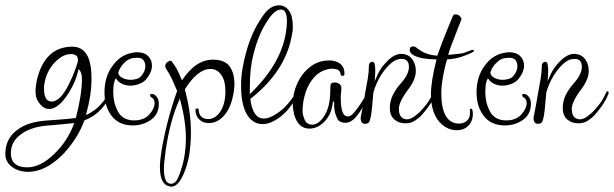

<svg xmlns="http://www.w3.org/2000/svg" viewBox="-100 -469 2315 724"><path d="M7 179Q-30 179 -55 160Q-80 141 -80 112Q-80 48 -25 14Q1 -3 40 -10Q45 -11 52.5 -12Q60 -13 69 -14L111 -17Q136 -19 154 -20.5Q172 -22 186 -24Q209 -113 209 -170Q209 -199 196 -208Q191 -184 182 -162.5Q173 -141 160 -120Q130 -72 101 -61Q92 -58 85 -58Q61 -58 42 -89Q34 -103 34 -126Q34 -135 35.5 -145.5Q37 -156 39 -167Q69 -293 173 -293Q208 -293 226.5 -264Q245 -235 245 -173Q245 -141 240 -108Q235 -75 224 -35Q257 -50 279 -74Q301 -98 317 -132Q319 -137 323 -137Q327 -137 327 -132Q327 -129 326 -128Q288 -40 218 -15Q196 48 143 107Q84 169 27 177Q22 178 17 178.5Q12 179 7 179ZM96 -86Q98 -86 100 -86.5Q102 -87 105 -88Q136 -97 167 -167Q174 -181 178.5 -193.5Q183 -206 187 -216Q194 -234 194 -243Q194 -265 167 -265Q137 -265 108 -235Q73 -200 66 -144V-133Q66 -111 73 -98.5Q80 -86 96 -86ZM3 162Q53 162 105 111Q130 87 148.5 58.5Q167 30 180 -5Q151 -2 125 0.5Q99 3 73 5Q15 11 -19 36Q-59 64 -59 108Q-59 162 3 162Z M401 4Q349 4 321.5 -31.5Q294 -67 294 -120Q294 -182 326 -223Q349 -255 386 -267Q395 -269 402.5 -270.5Q410 -272 417 -272Q444 -272 458.5 -257.5Q473 -243 473 -222Q473 -197 452 -171Q442 -159 425 -152.5Q408 -146 391 -146Q375 -146 360 -153Q345 -160 337 -174Q331 -164 329 -151.5Q327 -139 327 -122Q327 -81 345 -48Q363 -15 406 -15Q443 -15 463 -37.5Q483 -60 483 -80Q483 -96 471 -102Q466 -105 466 -109Q466 -115 472 -115Q482 -115 490.5 -104.5Q499 -94 499 -78Q499 -38 469 -17Q439 4 401 4ZM393 -168Q404 -168 415.5 -171.5Q427 -175 434 -184Q448 -201 448 -219Q448 -233 441 -242Q434 -251 420 -251H414Q388 -251 372 -235Q354 -220 346 -196Q346 -184 360.5 -176Q375 -168 393 -168Z M546 235Q542 235 541 234Q503 229 503 160Q503 146 505 129.5Q507 113 510 94Q519 41 533.5 -14.5Q548 -70 568 -126Q558 -150 548.5 -170.5Q539 -191 528 -207Q523 -215 523 -220Q523 -227 530 -234Q538 -240 543 -240H544Q544 -239 545 -239H546Q557 -226 566.5 -209Q576 -192 586 -166Q614 -207 642.5 -225.5Q671 -244 703 -244Q747 -244 765.5 -219Q784 -194 784 -152Q784 -131 778 -105Q768 -56 740 -28Q717 -5 687 -5Q665 -5 652 -18Q637 -32 637 -55Q637 -60 643 -60Q649 -60 649 -55Q652 -20 685 -20Q709 -20 727 -43Q750 -73 750 -125Q750 -163 736 -184Q720 -209 694 -209Q645 -209 597 -132Q608 -92 614 -51.5Q620 -11 620 33Q620 56 618 77.5Q616 99 613 119Q606 156 592 188Q571 235 546 235ZM543 224H545Q556 224 565 213Q574 199 582 173Q593 141 597 109Q599 95 600 81.5Q601 68 601 54Q601 -15 578 -97Q558 -52 545.5 -5Q533 42 525 96Q522 120 520 138Q518 156 518 167Q518 192 523.5 207Q529 222 543 224Z M890 -1Q865 -1 848 -17Q809 -50 809 -147Q809 -180 815 -214Q821 -248 831 -282Q853 -357 894 -413Q920 -449 952 -449Q974 -449 989 -430Q1004 -409 1004 -373V-360Q1004 -356 1003.5 -352.5Q1003 -349 1002 -345Q981 -203 844 -96Q853 -22 895 -22Q918 -22 950 -45Q985 -69 1020 -125Q1023 -129 1024 -129Q1027 -129 1027 -122Q1027 -119 1025 -115Q986 -40 933 -13Q911 -1 890 -1ZM842 -114Q959 -226 978 -346Q980 -358 981 -368.5Q982 -379 982 -388Q982 -408 977 -420.5Q972 -433 959 -433Q934 -433 905 -385Q888 -359 876 -328.5Q864 -298 855 -262Q842 -211 842 -139Z M1067 16Q1024 16 1009 -38Q1007 -48 1005.5 -57.5Q1004 -67 1004 -77Q1004 -117 1021 -154.5Q1038 -192 1069 -216.5Q1100 -241 1140 -241H1148Q1150 -240 1155 -240Q1199 -232 1199 -191Q1199 -183 1192 -183Q1184 -183 1184 -191Q1182 -202 1173.5 -206Q1165 -210 1151 -210Q1145 -210 1143 -209Q1109 -204 1086 -179Q1063 -154 1052 -119.5Q1041 -85 1041 -52Q1041 -35 1049 -17Q1057 1 1078 1Q1092 1 1105 -10.5Q1118 -22 1127 -39Q1138 -60 1142 -85Q1146 -110 1146 -145Q1146 -158 1162 -158Q1171 -158 1179 -153Q1186 -148 1187 -141Q1187 -136 1187 -130.5Q1187 -125 1186 -120Q1185 -115 1185 -109Q1185 -103 1185 -98Q1185 -64 1192 -46Q1198 -30 1211 -30Q1221 -30 1230 -39Q1237 -46 1248 -61Q1259 -76 1269 -92Q1279 -108 1283 -117Q1286 -122 1289 -122Q1291 -122 1292.5 -119.5Q1294 -117 1292 -113Q1281 -89 1267.5 -64.5Q1254 -40 1236 -21Q1229 -15 1221 -10.5Q1213 -6 1202 -6Q1193 -6 1184.5 -9.5Q1176 -13 1172 -22Q1165 -35 1162 -51Q1159 -67 1160 -82Q1158 -87 1157 -87Q1155 -87 1155 -83Q1150 -37 1123 -10Q1097 16 1067 16Z M1277 -2Q1260 -2 1260 -24Q1260 -30 1261 -31L1270 -78Q1272 -89 1274 -101Q1276 -113 1278 -124Q1283 -150 1287 -174Q1291 -198 1291 -219V-221Q1291 -228 1295 -232Q1299 -236 1304 -236Q1312 -236 1313 -226Q1314 -221 1314.5 -215.5Q1315 -210 1315 -203Q1315 -196 1314.5 -186.5Q1314 -177 1313 -163Q1325 -192 1334.5 -207Q1344 -222 1356 -234Q1385 -266 1414 -266Q1444 -264 1457 -242Q1468 -225 1468 -201Q1468 -169 1438 -130Q1420 -106 1412 -88Q1404 -70 1404 -59Q1404 -32 1419 -23Q1423 -22 1426 -20.5Q1429 -19 1433 -19Q1447 -19 1460.5 -28.5Q1474 -38 1484 -48Q1495 -59 1508.5 -76.5Q1522 -94 1533 -119Q1536 -125 1539 -125Q1545 -125 1542 -114Q1531 -88 1516.5 -68Q1502 -48 1490 -35Q1479 -23 1464 -13.5Q1449 -4 1429 -4Q1403 -4 1386.5 -19Q1370 -34 1370 -62Q1370 -88 1381.5 -111Q1393 -134 1410 -153Q1442 -188 1442 -217Q1442 -247 1414 -247Q1394 -247 1375 -231Q1356 -215 1337 -186Q1326 -168 1319 -151.5Q1312 -135 1308 -120L1302 -55Q1297 -9 1288 -5Q1282 -2 1277 -2Z M1622 22Q1591 22 1565 -1Q1525 -37 1525 -114Q1525 -137 1530 -169Q1535 -201 1546 -245Q1522 -245 1498.5 -248.5Q1475 -252 1457 -262Q1445 -270 1445 -281Q1445 -294 1457 -294Q1465 -294 1472 -288Q1503 -262 1549 -259Q1551 -266 1565 -303Q1579 -340 1607 -407Q1610 -415 1618 -415Q1626 -415 1633 -409Q1640 -402 1640 -396L1620 -345Q1597 -288 1590 -262L1619 -265Q1625 -266 1632.5 -266.5Q1640 -267 1648 -269Q1659 -273 1665.5 -275.5Q1672 -278 1675 -279Q1679 -281 1682 -281Q1687 -281 1687 -278Q1687 -276 1684 -273Q1663 -262 1639 -254.5Q1615 -247 1586 -245Q1582 -234 1577 -212Q1572 -190 1568 -165Q1564 -140 1564 -119Q1564 -3 1632 -3Q1650 -3 1662 -15Q1672 -25 1672 -40V-49Q1672 -57 1673 -58Q1674 -59 1676 -59Q1680 -59 1681 -55Q1683 -49 1683 -40Q1683 -11 1665 6Q1649 22 1622 22Z M1804 4Q1752 4 1724.5 -31.5Q1697 -67 1697 -120Q1697 -182 1729 -223Q1752 -255 1789 -267Q1798 -269 1805.5 -270.5Q1813 -272 1820 -272Q1847 -272 1861.5 -257.5Q1876 -243 1876 -222Q1876 -197 1855 -171Q1845 -159 1828 -152.5Q1811 -146 1794 -146Q1778 -146 1763 -153Q1748 -160 1740 -174Q1734 -164 1732 -151.5Q1730 -139 1730 -122Q1730 -81 1748 -48Q1766 -15 1809 -15Q1846 -15 1866 -37.5Q1886 -60 1886 -80Q1886 -96 1874 -102Q1869 -105 1869 -109Q1869 -115 1875 -115Q1885 -115 1893.5 -104.5Q1902 -94 1902 -78Q1902 -38 1872 -17Q1842 4 1804 4ZM1796 -168Q1807 -168 1818.5 -171.5Q1830 -175 1837 -184Q1851 -201 1851 -219Q1851 -233 1844 -242Q1837 -251 1823 -251H1817Q1791 -251 1775 -235Q1757 -220 1749 -196Q1749 -184 1763.5 -176Q1778 -168 1796 -168Z M1929 -2Q1912 -2 1912 -24Q1912 -30 1913 -31L1922 -78Q1924 -89 1926 -101Q1928 -113 1930 -124Q1935 -150 1939 -174Q1943 -198 1943 -219V-221Q1943 -228 1947 -232Q1951 -236 1956 -236Q1964 -236 1965 -226Q1966 -221 1966.5 -215.5Q1967 -210 1967 -203Q1967 -196 1966.5 -186.5Q1966 -177 1965 -163Q1977 -192 1986.5 -207Q1996 -222 2008 -234Q2037 -266 2066 -266Q2096 -264 2109 -242Q2120 -225 2120 -201Q2120 -169 2090 -130Q2072 -106 2064 -88Q2056 -70 2056 -59Q2056 -32 2071 -23Q2075 -22 2078 -20.5Q2081 -19 2085 -19Q2099 -19 2112.5 -28.5Q2126 -38 2136 -48Q2147 -59 2160.5 -76.5Q2174 -94 2185 -119Q2188 -125 2191 -125Q2197 -125 2194 -114Q2183 -88 2168.5 -68Q2154 -48 2142 -35Q2131 -23 2116 -13.5Q2101 -4 2081 -4Q2055 -4 2038.5 -19Q2022 -34 2022 -62Q2022 -88 2033.5 -111Q2045 -134 2062 -153Q2094 -188 2094 -217Q2094 -247 2066 -247Q2046 -247 2027 -231Q2008 -215 1989 -186Q1978 -168 1971 -151.5Q1964 -135 1960 -120L1954 -55Q1949 -9 1940 -5Q1934 -2 1929 -2Z"/></svg>

Font: Puppies Play
Style: Regular
Weight: 400
Designer: Robert E. Leuschke
Foundry: Robert E. Leuschke
Version: Version 1.010; ttfautohint (v1.8.3)